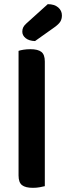

<svg xmlns="http://www.w3.org/2000/svg" viewBox="-20 -894 317 921"><path d="M209 -874Q241 -874 259 -858.5Q277 -843 277 -820Q277 -803 269.5 -790.5Q262 -778 241 -763L148 -697Q119 -698 103 -711Q87 -724 87 -742Q87 -753 91 -762Q95 -771 106 -781ZM195 -1Q187 1 171.5 4Q156 7 138 7Q102 7 85.5 -6Q69 -19 69 -52V-650Q77 -653 92.5 -655.5Q108 -658 126 -658Q162 -658 178.5 -645Q195 -632 195 -599Z"/></svg>

Font: Baloo Chettan 2 SemiBold
Style: Regular
Weight: 600
Designer: Maithili Shingre, Unnati Kotecha and Ek Type
Foundry: Ek Type
Version: Version 1.640;hotconv 1.0.111;makeotfexe 2.5.65597; ttfautoh